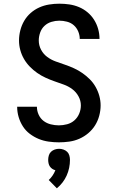

<svg xmlns="http://www.w3.org/2000/svg" viewBox="-20 -763 640 1040"><path d="M299 8Q271 8 243 4Q215 0 189.5 -10.5Q164 -21 141.5 -38Q119 -55 104 -78.5Q89 -102 81 -129Q73 -156 73 -184Q73 -184 73 -184.5Q73 -185 73 -185H180Q180 -185 180 -185Q180 -185 180 -184Q180 -162 189.5 -141.5Q199 -121 216 -108Q233 -95 255 -89.5Q277 -84 299 -84Q321 -84 343.5 -90Q366 -96 383 -111Q400 -126 409 -147.5Q418 -169 418 -192Q418 -218 405 -241.5Q392 -265 371 -280.5Q350 -296 325 -305Q300 -314 275.5 -322.5Q251 -331 227 -342Q203 -353 181.5 -368Q160 -383 141.5 -402Q123 -421 110 -443.5Q97 -466 90 -491.5Q83 -517 83 -543Q83 -571 90 -598.5Q97 -626 111 -650Q125 -674 146 -692.5Q167 -711 192.5 -722.5Q218 -734 246 -738.5Q274 -743 301 -743Q329 -743 356 -739Q383 -735 408 -724.5Q433 -714 454 -696.5Q475 -679 489.5 -656Q504 -633 511.5 -606.5Q519 -580 519 -553Q519 -553 519 -552.5Q519 -552 519 -552H412Q412 -552 412 -552Q412 -552 412 -552Q412 -573 403.5 -593Q395 -613 379.5 -626.5Q364 -640 343 -645.5Q322 -651 301 -651Q280 -651 258.5 -644.5Q237 -638 221 -623Q205 -608 197.5 -586.5Q190 -565 190 -544Q190 -517 202.5 -493.5Q215 -470 236 -454.5Q257 -439 282 -430Q307 -421 332 -412.5Q357 -404 381 -393Q405 -382 426.5 -367Q448 -352 466.5 -333.5Q485 -315 498 -292Q511 -269 518 -243.5Q525 -218 525 -192Q525 -164 517.5 -136Q510 -108 495 -84Q480 -60 458 -41.5Q436 -23 410 -11.5Q384 0 355.5 4Q327 8 299 8ZM288 257 244 212Q256 201 265 187.5Q274 174 280 159Q271 157 263 151.5Q255 146 250 138.5Q245 131 243 121.5Q241 112 241 103Q241 91 244.5 79Q248 67 256.5 59Q265 51 276.5 47Q288 43 300 43Q312 43 323.5 47Q335 51 343.5 59Q352 67 355.5 79Q359 91 359 103Q359 125 354.5 146.5Q350 168 341 188Q332 208 318.5 225.5Q305 243 288 257Z"/></svg>

Font: Iosevka Custom SmBdEx
Style: Regular
Weight: 600
Width: 7
Monospace: yes
Designer: Belleve Invis
Foundry: Belleve Invis
Version: Version 11.2.4; ttfautohint (v1.8.4)